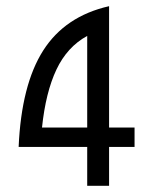

<svg xmlns="http://www.w3.org/2000/svg" viewBox="-20 -598 478 618"><path d="M260.7 -125H40Q48.8 -325.2 119.1 -435.5Q189.5 -545.9 331.1 -578.1V-187.5H413.1V-125H331.1V0H260.7ZM260.7 -187.5V-383.8V-482.4Q196.3 -447.3 161.6 -374Q127 -300.8 115.2 -187.5Z"/></svg>

Font: Sudo Variable
Style: Regular
Weight: 400
Monospace: yes
Designer: Jens Kutilek
Foundry: Jens Kutilek
Version: Version 0.040